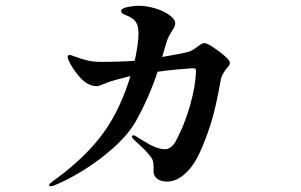

<svg xmlns="http://www.w3.org/2000/svg" viewBox="-20 -606 1040 664"><path d="M775 -389Q775 -382 767.5 -373.5Q760 -365 757 -360Q746 -344 744 -332Q728 -244 714.5 -196.5Q701 -149 677 -92Q654 -37 622.5 -7.5Q591 22 557 22Q538 22 525 13Q512 4 511 -11V-31Q511 -51 503 -61Q488 -82 468 -100Q448 -118 445 -121Q436 -130 436 -133Q436 -138 442 -138Q446 -138 453 -133Q460 -129 478 -117.5Q496 -106 515 -98Q534 -90 552 -90Q562 -90 572 -98Q582 -106 589 -120Q618 -174 637 -240.5Q656 -307 658 -359Q658 -366 655.5 -368Q653 -370 646 -370Q628 -369 594.5 -366Q561 -363 525 -358Q497 -272 450 -187Q423 -140 372.5 -95Q322 -50 266.5 -16Q211 18 168 35Q161 38 156 38Q150 38 150 34Q150 30 161 22Q241 -35 299 -99Q357 -163 393 -242Q418 -297 431 -343Q379 -330 364 -325Q349 -320 335 -314Q321 -308 315 -308Q284 -308 257 -338Q230 -368 216 -400L214 -408Q214 -416 221 -416Q225 -416 240 -410Q265 -401 284.5 -396.5Q304 -392 330 -392Q395 -392 446 -396Q459 -457 459 -490Q459 -515 450.5 -529Q442 -543 417 -553Q406 -557 402.5 -560Q399 -563 399 -568Q399 -577 420.5 -581.5Q442 -586 459 -586Q487 -586 517 -577Q547 -568 566.5 -553.5Q586 -539 586 -525Q586 -515 576 -501Q569 -490 564 -480.5Q559 -471 553 -451L541 -409Q599 -419 621 -424Q640 -428 651.5 -436.5Q663 -445 665 -446Q671 -450 676 -453.5Q681 -457 686 -457Q695 -457 716.5 -443Q738 -429 756.5 -413Q775 -397 775 -389Z"/></svg>

Font: Shippori Mincho ExtraBold
Style: Regular
Weight: 800
Designer: FONTDASU
Foundry: FONTDASU / Google Inc. / but / Adobe
Version: Version 3.110; ttfautohint (v1.8.3)